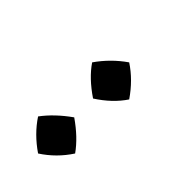

<svg xmlns="http://www.w3.org/2000/svg" viewBox="-8 -809 447 447"><g transform="rotate(-45 215.0 -586.0)"><path d="M25 -586Q51 -624 86 -647Q117 -624 144 -586Q117 -547 86 -525Q49 -549 25 -586ZM206 -586Q233 -626 264 -647Q300 -622 325 -586Q302 -551 264 -525Q231 -547 206 -586Z"/></g></svg>

Font: Galdeano
Style: Regular
Weight: 400
Designer: Dario Manuel Muhafara
Foundry: Dario Manuel Muhafara
Version: Version 1.001